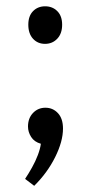

<svg xmlns="http://www.w3.org/2000/svg" viewBox="-20 -452 289 609"><path d="M88.5 137.4 59.6 115.4Q70.9 98.4 81.7 79Q92.6 59.6 100.1 39.7Q107.6 19.8 109.6 4Q88.7 -1.9 78.8 -17.6Q68.8 -33.3 68.8 -50.7Q68.8 -77 84.7 -93.7Q100.7 -110.3 124 -110.3Q147.8 -110.3 163.8 -93.1Q179.8 -75.9 179.8 -44.2Q179.8 -3.6 155 46.3Q130.2 96.2 88.5 137.4ZM122.8 -312.9Q99.6 -312.9 84.7 -329.1Q69.8 -345.4 69.8 -373.6Q69.8 -401.3 84.8 -416.6Q99.9 -432 123.1 -432Q146.6 -432 161.8 -416.6Q177.1 -401.3 177.1 -373.6Q177.1 -345.6 161.7 -329.3Q146.3 -312.9 122.8 -312.9Z"/></svg>

Font: Yaldevi ExtraLight
Style: Regular
Weight: 200
Designer: Sol Matas, Rajitha Manaperi, Kosala Senevirathne
Foundry: Mooniak
Version: Version 1.100